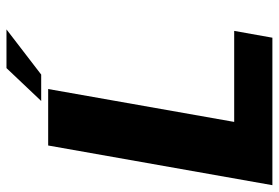

<svg xmlns="http://www.w3.org/2000/svg" viewBox="-163 -689 840 578"><g transform="rotate(-90 257.0 -400.0)"><path d="M-11.5 0H432.5L453 -115H179L278 -675H108ZM242 -696H321.5L457.5 -800.5H341Z"/></g></svg>

Font: Anybody UltraCondensed Thin
Style: Bold Italic
Weight: 700
Italic angle: -10°
Version: Version 1.111